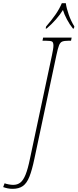

<svg xmlns="http://www.w3.org/2000/svg" viewBox="-146 -951 489 1211"><path d="M-66 240Q-83 240 -97.5 237Q-112 234 -126 229L-117 205Q-107 209 -91 212Q-75 215 -63 215Q-36 215 -17.5 200.5Q1 186 15.5 150Q30 114 43 50L182 -604Q186 -624 188.5 -638.5Q191 -653 191 -663Q191 -683 183 -688.5Q175 -694 145 -694H122L126 -714H306L302 -694H285Q260 -694 247 -689Q234 -684 226.5 -665.5Q219 -647 210 -604L71 50Q56 122 39.5 163.5Q23 205 -2 222.5Q-27 240 -66 240ZM145 -784Q179 -823 204 -859Q229 -895 244 -931H269Q274 -897 288 -857.5Q302 -818 323 -784L320 -771H314Q294 -795 276.5 -828Q259 -861 251 -888Q234 -860 207 -829Q180 -798 148 -771H142Z"/></svg>

Font: Noto Serif ExtraCondensed Thin
Style: Italic
Weight: 100
Width: 2
Italic angle: -12°
Designer: Monotype Design Team
Foundry: Monotype Imaging Inc.
Version: Version 2.013